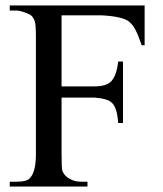

<svg xmlns="http://www.w3.org/2000/svg" viewBox="-20 -682 596 702"><path d="M205.1 -626V-366.2H325.2Q368.2 -366.2 385.7 -383.8Q406.2 -404.3 412.1 -457H429.7V-232.4H412.1Q408.2 -288.1 389.6 -305.7Q375 -321.3 325.2 -325.2H205.1V-117.2Q205.1 -66.4 208 -57.6Q214.8 -39.1 234.4 -28.3Q252.9 -17.6 276.4 -17.6H299.8V0H15.6V-17.6H40Q79.1 -17.6 89.8 -31.2Q111.3 -54.7 111.3 -117.2V-544.9Q111.3 -590.8 107.4 -603.5Q100.6 -624 86.9 -629.9Q55.7 -643.6 40 -643.6H15.6V-662.1H508.8V-516.6H498Q485.4 -553.7 475.6 -572.3Q465.8 -591.8 451.2 -603.5Q426.8 -622.1 350.6 -626Z"/></svg>

Font: Menaion Unicode
Style: Regular
Weight: 400
Designer: Aleksandr Andreev
Foundry: Ponomar Technologies, Inc.
Version: 2.0